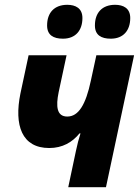

<svg xmlns="http://www.w3.org/2000/svg" viewBox="-20 -779 579 799"><path d="M441 -618C494 -618 522 -653 522 -704C522 -745 493 -759 459 -759C405 -759 375 -726 375 -673C375 -633 401 -618 441 -618ZM242 -618C295 -618 323 -653 323 -704C323 -745 294 -759 260 -759C206 -759 176 -726 176 -673C176 -633 202 -618 242 -618ZM264 0H421L538 -549H381L358 -443C337 -344 307 -294 260 -294C216 -294 212 -336 224 -395L257 -549H99L65 -390C38 -257 71 -163 185 -163C240 -163 281 -187 311 -224H315C308 -202 301 -176 296 -151Z"/></svg>

Font: Noto Sans SemiCondensed ExtraBold
Style: Italic
Weight: 800
Width: 4
Italic angle: -12°
Designer: Monotype Design Team
Foundry: Monotype Imaging Inc.
Version: Version 2.013